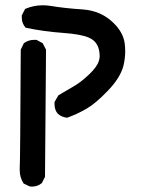

<svg xmlns="http://www.w3.org/2000/svg" viewBox="-20 -437 540 727"><path d="M54.7 208Q54.7 204.1 54.7 200.2Q56.6 173.8 58.6 -247.1V-249L70.3 -273.4Q87.9 -286.1 109.4 -286.1Q112.3 -286.1 118.2 -286.1L141.6 -273.4L154.3 -249L150.4 232.4L138.7 255.9Q123 269.5 101.6 269.5Q93.8 269.5 91.8 268.6L69.3 257.8Q54.7 234.4 54.7 208ZM186.5 -42Q186.5 -44.9 186.5 -50.8L201.2 -76.2L257.8 -109.4Q284.2 -124 316.4 -154.3Q347.7 -183.6 354.5 -207Q357.4 -216.8 357.4 -222.7Q357.4 -260.7 337.9 -280.3Q329.1 -289.1 315.4 -294.9Q286.1 -307.6 217.8 -312.5Q147.5 -317.4 77.1 -332Q62.5 -348.6 62.5 -370.1Q62.5 -373 62.5 -378.9L75.2 -403.3Q107.4 -417 141.6 -417Q156.2 -417 168.9 -415Q228.5 -405.3 292 -401.4Q363.3 -396.5 410.2 -349.6Q446.3 -314.5 452.1 -273.4Q454.1 -258.8 454.1 -243.2Q454.1 -215.8 447.3 -187.5Q435.5 -142.6 388.7 -93.8Q342.8 -45.9 308.6 -25.9Q274.4 -5.9 234.4 8.8Q213.9 6.8 199.2 -5.9Q186.5 -20.5 186.5 -42Z"/></svg>

Font: JasonHandwriting2
Style: SemiBold
Weight: 600
Version: Version 1.04.7